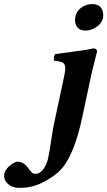

<svg xmlns="http://www.w3.org/2000/svg" viewBox="-143 -678 520 930"><path d="M168.9 -314Q179.2 -361.3 163.6 -373Q151.9 -380.9 118.7 -383.8Q116.7 -401.9 123.5 -416Q280.3 -436 301.3 -441.9Q305.2 -442.9 307.6 -443.8Q329.1 -442.4 326.7 -426.8Q326.2 -425.3 300.3 -320.8L255.4 -109.9Q214.4 83 145 150.4Q130.4 164.1 113.8 175.8Q48.3 222.2 -13.2 230Q-31.2 231.9 -50.3 231.9Q-87.4 231.9 -110.4 207Q-126.5 188 -122.1 165Q-116.2 137.2 -82 114.3Q-67.9 105.5 -59.1 105Q-29.3 105 -5.4 137.2Q0.5 144.5 1 146Q13.2 161.6 20 163.1Q23.9 163.6 27.3 164.1Q59.1 164.1 80.1 118.7Q86.4 105 89.4 91.8Q96.7 57.6 105 2Q112.3 -48.8 118.2 -76.2ZM221.7 -596.2Q230 -634.3 268.6 -650.9Q285.2 -658.2 304.7 -658.2Q346.2 -658.2 355.5 -619.6Q358.4 -605.5 356 -591.8Q349.6 -561 314.5 -541.5Q293.5 -530.3 271.5 -529.8Q231 -529.8 221.7 -566.9Q218.8 -581.5 221.7 -596.2Z"/></svg>

Font: Linux Libertine Slanted O
Style: Bold Slanted
Weight: 700
Designer: Philipp H. Poll
Foundry: Philipp H. Poll
Version: Version 5.0.0